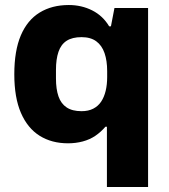

<svg xmlns="http://www.w3.org/2000/svg" viewBox="-20 -559 673 765"><path d="M406 186V-54H400Q382 -33 360 -18Q338 -3 310 4.5Q282 12 251 12Q186 12 138 -18Q90 -48 63.5 -109Q37 -170 37 -263Q37 -357 63 -418Q89 -479 138 -509Q187 -539 254 -539Q305 -539 347.5 -517.5Q390 -496 415 -454H422L436 -527H570V186ZM305 -116Q332 -116 351.5 -126Q371 -136 383 -154Q395 -172 401 -197Q407 -222 407 -252V-276Q407 -317 396.5 -347.5Q386 -378 363.5 -394.5Q341 -411 305 -411Q268 -411 245.5 -396.5Q223 -382 213 -352.5Q203 -323 203 -281V-246Q203 -204 213 -175Q223 -146 245.5 -131Q268 -116 305 -116Z"/></svg>

Font: Archivo SemiBold ExtraBold
Style: Regular
Weight: 800
Version: Version 2.001